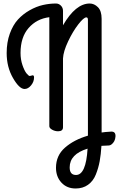

<svg xmlns="http://www.w3.org/2000/svg" viewBox="-20 -720 678 1094"><path d="M339 -658V-576Q411 -700 491 -700Q517 -700 538 -679Q559 -658 559 -613V5V35Q577 32 612 30Q640 28 638 58Q636 88 614 104Q607 109 599 109Q584 109 558 111Q555 160 548 198.5Q541 237 526 274.5Q511 312 481.5 333Q452 354 411 354Q361 354 330 320.5Q299 287 299 236Q299 166 350.5 121Q402 76 481 53V42V-607Q481 -621 472 -621Q457 -621 426 -581Q395 -541 368 -484Q341 -427 339 -387V5Q339 28 311 28Q293 28 277 19Q261 10 261 -1V-622Q189 -613 143 -560.5Q97 -508 97 -418Q97 -381 108 -349Q119 -317 131 -302Q143 -287 150 -287Q153 -287 158.5 -289Q164 -291 166 -291Q174 -291 174 -279Q174 -254 157 -233.5Q140 -213 120 -213Q90 -213 54 -275.5Q18 -338 18 -418Q18 -479 36 -528.5Q54 -578 82.5 -609Q111 -640 149 -661.5Q187 -683 224.5 -691.5Q262 -700 299 -700Q315 -700 327 -688Q339 -676 339 -658ZM413 277Q470 277 479 127Q377 158 377 234Q377 277 413 277Z"/></svg>

Font: Grand Hotel
Style: Regular
Weight: 400
Designer: Brian J. Bonislawsky & Jim Lyles for Astigmatic (AOETI)
Foundry: Astigmatic (AOETI)
Version: Version 001.000